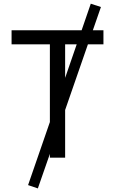

<svg xmlns="http://www.w3.org/2000/svg" viewBox="-20 -858 626 1045"><path d="M186 167.5 132.8 149.4 251.5 -193.8V-616.7H43V-693.4H424.3L474.1 -837.9L529.3 -819.8L485.4 -693.4H543V-616.7H458.5L334.5 -259.3V0H251.5V-20.5ZM334.5 -434.1 397.5 -616.7H334.5Z"/></svg>

Font: CaskaydiaMono NF SemiLight
Style: Regular
Weight: 350
Designer: Aaron Bell
Foundry: Saja Typeworks
Version: Version 2111.001; ttfautohint (v1.8.4);Nerd Fonts 3.1.1